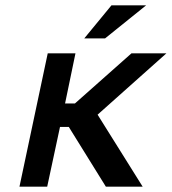

<svg xmlns="http://www.w3.org/2000/svg" viewBox="-20 -700 644 720"><path d="M159 -500 53 0H157L205 -224H238L377 0H515L346 -270L604 -500H473L261 -312H224L263 -500ZM296 -556H374L528 -680H398Z"/></svg>

Font: LT Wave Text Medium Italic
Style: Regular
Weight: 500
Designer: Daniel Lyons
Version: Version 2.5 (Glyphs App)